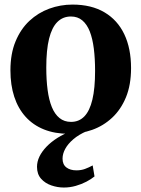

<svg xmlns="http://www.w3.org/2000/svg" viewBox="-20 -573 617 838"><path d="M25.5 -266Q25.5 -338.5 47.8 -392.2Q70 -446 108.2 -481.8Q146.5 -517.5 195 -535.2Q243.5 -553 296.5 -553Q379 -553 436 -519.2Q493 -485.5 522.5 -423.5Q552 -361.5 552 -276Q552 -202.5 529.8 -148.5Q507.5 -94.5 469.2 -59Q431 -23.5 382.2 -6.2Q333.5 11 280.5 11Q219.5 11 172 -8Q124.5 -27 91.8 -63.2Q59 -99.5 42.2 -150.8Q25.5 -202 25.5 -266ZM290 -41Q325 -41 348.2 -65Q371.5 -89 383.2 -138.2Q395 -187.5 395 -263.5Q395 -317 389.5 -360.8Q384 -404.5 371.8 -435.8Q359.5 -467 339.2 -484Q319 -501 289.5 -501Q254.5 -501 230.5 -477.2Q206.5 -453.5 194.2 -404.2Q182 -355 182 -278Q182 -224 187.8 -180.5Q193.5 -137 206.2 -105.8Q219 -74.5 239.8 -57.8Q260.5 -41 290 -41ZM258.5 245.5Q231 245.5 204 236.2Q177 227 159.2 207Q141.5 187 141.5 155Q141.5 132.5 152.2 110.2Q163 88 183 67.2Q203 46.5 230.5 29Q258 11.5 291.5 -1L318.5 -5L359.5 -1Q323.5 14.5 300 34.8Q276.5 55 264.8 76.5Q253 98 253 119.5Q253 145 269.8 157.8Q286.5 170.5 313.5 170.5Q334.5 170.5 351.2 164.2Q368 158 384.5 149L392.5 197Q378 209 357 220Q336 231 310.8 238.2Q285.5 245.5 258.5 245.5Z"/></svg>

Font: Merriweather 60pt
Style: Bold
Weight: 700
Version: Version 2.100